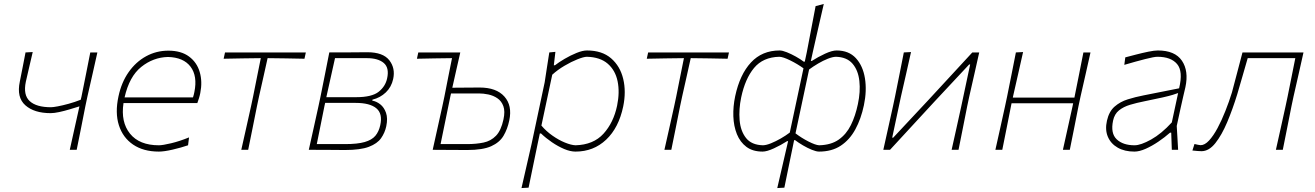

<svg xmlns="http://www.w3.org/2000/svg" viewBox="-20 -760 6673 974"><path d="M334 0Q345.5 -52.5 358.8 -112Q372 -171.5 383 -220.5Q360.5 -213.5 333.2 -205.2Q306 -197 280.2 -191.5Q254.5 -186 237 -186Q153.5 -186 108.5 -226Q63.5 -266 80.5 -346Q87.5 -381.5 94.8 -418.2Q102 -455 109.5 -494L146 -496Q137 -457.5 128.2 -419.8Q119.5 -382 111 -345Q97 -278 130.8 -247Q164.5 -216 238.5 -216Q249 -216 273 -220.5Q297 -225 328 -233.5Q359 -242 389.5 -254L393.5 -270.5Q406 -332.5 416.5 -385.2Q427 -438 438 -494H474Q461.5 -437.5 449.5 -384.8Q437.5 -332 423.5 -270.5L413 -221Q401 -160.5 390.8 -108.5Q380.5 -56.5 369 0Z M786 9Q707.5 9 655.2 -26.5Q603 -62 583 -125Q563 -188 581 -271Q596 -342 632.5 -394Q669 -446 721 -474.5Q773 -503 834 -503Q899 -503 939 -473.2Q979 -443.5 993.2 -394.5Q1007.5 -345.5 996 -288Q994 -277 989.5 -262.2Q985 -247.5 981 -237H606.5Q592 -141 639.5 -82Q687 -23 786 -23Q805 -23 848 -33.2Q891 -43.5 939 -63L934 -23Q899 -11 855.8 -1Q812.5 9 786 9ZM832 -471Q757 -469 696.5 -420.5Q636 -372 612 -266H959Q963.5 -279.5 966 -293Q982.5 -374 946.8 -421.5Q911 -469 832 -471Z M1204 0Q1217 -57 1228.5 -108.8Q1240 -160.5 1253.5 -221L1264 -270.5Q1274.5 -323.5 1284 -370.5Q1293.5 -417.5 1303 -465H1301Q1256 -464.5 1208.5 -463.8Q1161 -463 1114.5 -462L1121.5 -494H1531.5L1524.5 -462Q1479 -463 1431.8 -463.8Q1384.5 -464.5 1340 -465H1337.5Q1327 -417 1316.5 -370.5Q1306 -324 1294 -270.5L1283.5 -221Q1271.5 -161 1261 -108.5Q1250.5 -56 1239 0Z M1546.5 0Q1559 -56 1570.8 -109Q1582.5 -162 1595.5 -221L1606 -270.5Q1618.5 -332.5 1629 -385.2Q1639.5 -438 1650.5 -494Q1687.5 -494 1741.8 -494.2Q1796 -494.5 1843.5 -495Q1923 -495 1954.8 -454.5Q1986.5 -414 1974.5 -359Q1965.5 -318 1937 -291Q1908.5 -264 1869.5 -254.5L1868.5 -249.5Q1889.5 -246 1909 -230.8Q1928.5 -215.5 1938.2 -187.8Q1948 -160 1939.5 -119.5Q1932.5 -86.5 1913.2 -59Q1894 -31.5 1851.2 -15.2Q1808.5 1 1730.5 1Q1677.5 0.5 1628.5 0.2Q1579.5 0 1546.5 0ZM1679.5 -465Q1670.5 -424.5 1658.8 -372Q1647 -319.5 1637 -274L1635.5 -267H1786.5Q1866.5 -267 1901 -294.5Q1935.5 -322 1944 -363Q1955.5 -416 1926.8 -440.5Q1898 -465 1841.5 -465ZM1587 -29H1730.5Q1793.5 -29 1830 -39.5Q1866.5 -50 1884.2 -71.2Q1902 -92.5 1909 -125Q1922 -183.5 1889 -210.8Q1856 -238 1784.5 -238H1629.5L1626 -222.5Q1617 -178 1606.2 -124Q1595.5 -70 1587 -29Z M2175 0Q2187.5 -56 2199.2 -109Q2211 -162 2224 -221L2234.5 -270.5Q2245 -324 2254.2 -370.8Q2263.5 -417.5 2273 -465H2271.5Q2229 -464.5 2184 -463.8Q2139 -463 2095 -462L2102 -494H2315Q2304.5 -448.5 2294.8 -405.2Q2285 -362 2274.5 -315Q2304 -315 2342 -315.5Q2380 -316 2413 -316Q2498 -316 2538.8 -270.2Q2579.5 -224.5 2563.5 -149Q2554.5 -105.5 2534.5 -71.5Q2514.5 -37.5 2471.8 -18.2Q2429 1 2350.5 1Q2300.5 1 2253.2 0.5Q2206 0 2175 0ZM2215 -29H2349.5Q2395.5 -29 2432.8 -36.8Q2470 -44.5 2496 -71.2Q2522 -98 2534 -154Q2543 -195.5 2533.5 -221.5Q2524 -247.5 2503.2 -261.5Q2482.5 -275.5 2457.2 -280.8Q2432 -286 2410 -286H2268Q2266 -278 2264.5 -270.5Q2252.5 -212 2239.2 -147Q2226 -82 2215 -29Z M2625.5 194Q2638.5 138 2650.5 84.8Q2662.5 31.5 2676.5 -29L2743 -342Q2748.5 -378 2754.5 -417Q2760.5 -456 2766.5 -494L2797.5 -497L2789.5 -429H2795.5Q2814.5 -444 2844.2 -461.5Q2874 -479 2904.8 -491.5Q2935.5 -504 2957.5 -504Q3034 -504 3080 -464.2Q3126 -424.5 3141.5 -359.8Q3157 -295 3141.5 -220Q3119 -112 3055 -51.5Q2991 9 2899.5 9Q2873 9 2841.8 -4.2Q2810.5 -17.5 2779.8 -38.5Q2749 -59.5 2724.5 -83H2718.5L2707 -28.5Q2694.5 32 2683.8 83.8Q2673 135.5 2661.5 192ZM2899.5 -23Q2990.5 -25.5 3041.5 -81.8Q3092.5 -138 3110.5 -224Q3124.5 -292 3113 -347.8Q3101.5 -403.5 3062.8 -437Q3024 -470.5 2956.5 -472Q2940.5 -471.5 2909.5 -459.2Q2878.5 -447 2843.8 -426.5Q2809 -406 2781.5 -381L2726.5 -123Q2751 -94 2782.8 -71.8Q2814.5 -49.5 2845.8 -36.8Q2877 -24 2899.5 -23Z M3350.5 0Q3363.5 -57 3375 -108.8Q3386.5 -160.5 3400 -221L3410.5 -270.5Q3421 -323.5 3430.5 -370.5Q3440 -417.5 3449.5 -465H3447.5Q3402.5 -464.5 3355 -463.8Q3307.5 -463 3261 -462L3268 -494H3678L3671 -462Q3625.5 -463 3578.2 -463.8Q3531 -464.5 3486.5 -465H3484Q3473.5 -417 3463 -370.5Q3452.5 -324 3440.5 -270.5L3430 -221Q3418 -161 3407.5 -108.5Q3397 -56 3385.5 0Z M3923 194Q3936 138.5 3948.2 85.2Q3960.5 32 3974 -26.5L3978 -44H3973Q3942 -24 3906.2 -7.5Q3870.5 9 3848.5 9Q3798.5 9 3766.5 -15Q3734.5 -39 3718.2 -79.5Q3702 -120 3700.2 -170Q3698.5 -220 3709.5 -272Q3733 -382 3789.5 -443Q3846 -504 3935 -504Q3949 -504 3971.5 -495Q3994 -486 4017.2 -473Q4040.5 -460 4057.5 -447H4062.5L4072.5 -493.5Q4097.5 -622.5 4117.5 -729L4159 -740Q4145 -679 4131.2 -618.8Q4117.5 -558.5 4103 -494.5L4093.5 -451H4098.5Q4129.5 -471 4165.2 -487.5Q4201 -504 4224 -504Q4286 -504 4321.8 -465Q4357.5 -426 4367.8 -362.8Q4378 -299.5 4362.5 -226Q4348 -157 4319.2 -104Q4290.5 -51 4245.2 -21Q4200 9 4135 9Q4121 9 4098.8 0Q4076.5 -9 4053.5 -22.5Q4030.5 -36 4013.5 -49H4008.5L4004 -27Q3992 31.5 3981.2 83.5Q3970.5 135.5 3959 192ZM3850.5 -23Q3867.5 -23.5 3891.5 -33.2Q3915.5 -43 3940.8 -57.5Q3966 -72 3986.5 -87.5L4056 -413.5Q4025.5 -435.5 3989 -453.5Q3952.5 -471.5 3933.5 -472Q3850.5 -470 3805.2 -415.2Q3760 -360.5 3740 -266Q3727.5 -206 3732 -150.8Q3736.5 -95.5 3764.5 -60Q3792.5 -24.5 3850.5 -23ZM4135.5 -23Q4196 -24.5 4234.8 -51.8Q4273.5 -79 4296.5 -125.5Q4319.5 -172 4332 -232Q4345.5 -295 4339.5 -349.2Q4333.5 -403.5 4304.8 -437Q4276 -470.5 4220.5 -472Q4203.5 -471.5 4179.5 -462Q4155.5 -452.5 4130.5 -437.8Q4105.5 -423 4084.5 -407.5L4015.5 -83.5Q4045.5 -60.5 4081.2 -42.2Q4117 -24 4135.5 -23Z M4461 0Q4473.5 -56 4485.2 -109Q4497 -162 4510 -221L4520.5 -270.5Q4533 -332.5 4543.5 -385.2Q4554 -438 4565 -494L4601.5 -496Q4589 -439.5 4576.8 -385.8Q4564.5 -332 4550.5 -270.5L4506 -61.5H4511L4690.5 -253.5Q4745 -312.5 4801 -373.2Q4857 -434 4912.5 -494H4947.5Q4935 -437.5 4923 -384.8Q4911 -332 4897 -270.5L4886.5 -221Q4874.5 -160.5 4864.2 -108.5Q4854 -56.5 4842.5 0H4807.5Q4820 -56 4831.8 -109Q4843.5 -162 4856.5 -221L4901.5 -433H4896.5L4720 -244Q4665 -184.5 4608.2 -122.8Q4551.5 -61 4495 0Z M5029.5 0Q5042 -56 5053.8 -109Q5065.5 -162 5078.5 -221L5089 -270.5Q5101.5 -332.5 5112 -385.2Q5122.5 -438 5133.5 -494L5170 -496Q5157.5 -439.5 5145.2 -385.8Q5133 -332 5119 -270.5L5118 -265H5430.5L5431.5 -270.5Q5444 -332.5 5454.5 -385.2Q5465 -438 5476 -494H5512Q5499.5 -437.5 5487.5 -384.8Q5475.5 -332 5461.5 -270.5L5451 -221Q5439 -160.5 5428.8 -108.5Q5418.5 -56.5 5407 0H5372Q5384.5 -56 5396.2 -109Q5408 -162 5421 -221L5424 -236H5111.5L5108.5 -221Q5096.5 -160.5 5086.2 -108.5Q5076 -56.5 5064.5 0Z M5734.5 9Q5685 9 5650 -11Q5615 -31 5600 -66.5Q5585 -102 5595.5 -148Q5606 -194.5 5634.2 -219.2Q5662.5 -244 5701 -256Q5739.5 -268 5780.5 -276L5961.5 -312Q5982.5 -398.5 5951.2 -435.2Q5920 -472 5851.5 -472Q5835 -472 5789 -460.2Q5743 -448.5 5683.5 -431L5688.5 -469Q5711 -475 5743 -483.2Q5775 -491.5 5805.5 -497.8Q5836 -504 5853.5 -504Q5940.5 -504 5975.8 -452Q6011 -400 5993.5 -318Q5989 -297 5982.5 -271Q5976 -245 5969 -211L5949.5 -121Q5951.5 -89.5 5953 -61.8Q5954.5 -34 5956.5 0H5924.5L5921.5 -87H5915.5Q5889 -63.5 5856.5 -41.5Q5824 -19.5 5792 -5.2Q5760 9 5734.5 9ZM5735.5 -23Q5767 -23 5819.5 -52.2Q5872 -81.5 5924.5 -139L5956.5 -288Q5946 -284 5929 -278.8Q5912 -273.5 5878.2 -265.8Q5844.5 -258 5784.5 -246Q5746.5 -238.5 5713 -228.5Q5679.5 -218.5 5656.5 -200Q5633.5 -181.5 5626.5 -148Q5613 -83.5 5645 -53.2Q5677 -23 5735.5 -23Z M6075 7Q6071.5 7 6055.2 6Q6039 5 6029 3.5L6039.5 -29.5Q6048 -27.5 6057.5 -25.5Q6067 -23.5 6070.5 -23.5Q6091.5 -23.5 6113.5 -47.2Q6135.5 -71 6156.5 -110.2Q6177.5 -149.5 6196.2 -196.8Q6215 -244 6229.5 -291Q6243 -342.5 6256.5 -393.2Q6270 -444 6283 -494H6592.5Q6580 -437.5 6568 -384.8Q6556 -332 6542 -270.5L6531.5 -221Q6519.5 -160.5 6509.2 -108.5Q6499 -56.5 6487.5 0H6452.5Q6465 -56 6476.8 -109Q6488.5 -162 6501.5 -221L6512 -270.5Q6523 -325.5 6532.2 -371Q6541.5 -416.5 6551 -465H6309.5Q6296.5 -419.5 6283.5 -374.8Q6270.5 -330 6256.5 -282Q6233.5 -207 6205.8 -141Q6178 -75 6145.5 -34Q6113 7 6075 7Z"/></svg>

Font: Commissioner Loud Thin
Style: Italic
Weight: 100
Italic angle: -12°
Designer: Kostas Bartsokas
Foundry: Kostas Bartsokas
Version: Version 1.000; ttfautohint (v1.8.3)